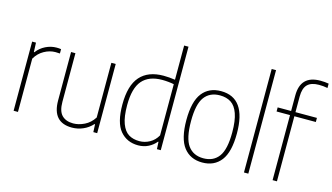

<svg xmlns="http://www.w3.org/2000/svg" viewBox="-92 -1129 2504 1448"><g transform="rotate(15 1160.0 -404.5)"><path d="M78.5 -540H108.5L111.5 -467H115.5Q143.5 -504 184.5 -524Q225.5 -544 269.5 -544Q288 -544 304 -541.5V-507.5Q292 -509 269 -509Q224.5 -509 181.2 -484.8Q138 -460.5 112.5 -416V0H78.5Z M382.5 -162V-540H416.5V-160.5Q416.5 -87.5 448 -55.8Q479.5 -24 536 -24Q579 -24 623.5 -45.8Q668 -67.5 697 -113V-540H731V0H701L698 -61H694Q662.5 -26.5 621 -8.8Q579.5 9 535 9Q382.5 9 382.5 -162Z M858.5 -259Q858.5 -407 920.8 -477.5Q983 -548 1103.5 -548Q1146.5 -548 1193.5 -541V-808H1227.5V0H1197.5L1194.5 -56.5H1190.5Q1167.5 -27.5 1131.5 -9.2Q1095.5 9 1052 9Q964 9 911.2 -53.8Q858.5 -116.5 858.5 -259ZM1193.5 -106.5V-506Q1175.5 -510 1150.2 -512.5Q1125 -515 1102 -515Q998 -515 946.2 -455.2Q894.5 -395.5 894.5 -263Q894.5 -172 914.5 -119.2Q934.5 -66.5 969.2 -45.2Q1004 -24 1053 -24Q1095 -24 1133 -45Q1171 -66 1193.5 -106.5Z M1355 -270Q1355 -415 1406.8 -481.5Q1458.5 -548 1552.5 -548Q1749.5 -548 1749.5 -270Q1749.5 -125 1697.8 -58Q1646 9 1552.5 9Q1459 9 1407 -58Q1355 -125 1355 -270ZM1713.5 -268.5Q1713.5 -360 1694.2 -414.5Q1675 -469 1639.5 -492Q1604 -515 1552.5 -515Q1474 -515 1432.5 -459.5Q1391 -404 1391 -272Q1391 -137 1432.5 -80.5Q1474 -24 1552.5 -24Q1631 -24 1672.2 -80Q1713.5 -136 1713.5 -268.5Z M1877 0V-808H1911V0Z M2134.5 -661.5V-540H2302V-508H2134.5V0H2100.5V-508H1995.5V-540H2100.5V-661.5Q2100.5 -818 2255.5 -818Q2291 -818 2320.5 -812.5V-778.5Q2288 -785 2253.5 -785Q2193 -785 2163.8 -756Q2134.5 -727 2134.5 -661.5Z"/></g></svg>

Font: Encode Sans Semi Condensed Thin
Style: Regular
Weight: 250
Width: 4
Designer: Multiple Designers
Foundry: Impallari Type
Version: Version 2.000